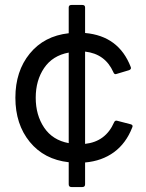

<svg xmlns="http://www.w3.org/2000/svg" viewBox="-20 -754 590 774"><path d="M268 0Q257 0 257 -11V-100Q158 -111 100 -182Q42 -253 42 -360Q42 -467 100 -538Q158 -609 257 -620V-724Q257 -734 268 -734H312Q323 -734 323 -724V-621Q459 -609 507 -484L508 -480Q508 -474 500 -471L450 -456L446 -455Q440 -455 437 -463Q404 -537 323 -546V-174Q406 -183 440 -261Q444 -270 453 -267L507 -253Q518 -250 513 -240Q488 -176 439.5 -140.5Q391 -105 323 -99V-11Q323 0 312 0ZM257 -542Q192 -530 158 -480Q124 -430 124 -360Q124 -290 158 -239.5Q192 -189 257 -177Z"/></svg>

Font: LINE Seed Sans KR Regular
Style: Regular
Weight: 400
Designer: LINE VX Design & Sandoll Inc & Dalton Maag Ltd
Foundry: Sandoll Inc.
Version: Version 1.000